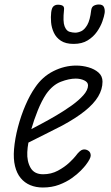

<svg xmlns="http://www.w3.org/2000/svg" viewBox="-20 -825 496 855"><path d="M171 10Q140 10 114.8 -0.5Q89.5 -11 72 -32.2Q54.5 -53.5 46.8 -85.5Q39 -117.5 42.5 -160.5Q46.5 -208 60 -259.2Q73.5 -310.5 93.5 -356.8Q113.5 -403 136 -435Q168.5 -483.5 217.8 -508.2Q267 -533 319.5 -533Q347.5 -533 374.2 -525.2Q401 -517.5 418.8 -501.8Q436.5 -486 436.5 -461.5Q436.5 -427.5 417.2 -395.2Q398 -363 358.2 -331Q318.5 -299 256.5 -265.5Q223.5 -248.5 180 -226.8Q136.5 -205 106.5 -190Q104.5 -180.5 103.2 -168.2Q102 -156 101.5 -147.5Q99.5 -107 116 -78Q132.5 -49 172 -49Q208 -49 237.8 -65Q267.5 -81 288 -100.2Q308.5 -119.5 316.5 -130Q336 -156.5 349.5 -159Q363 -161.5 374.5 -153Q383.5 -146.5 384 -133Q384.5 -119.5 361.5 -89.5Q355.5 -81.5 339.8 -65.2Q324 -49 299.8 -31.8Q275.5 -14.5 243 -2.2Q210.5 10 171 10ZM119.5 -250Q135.5 -258.5 165.8 -274.5Q196 -290.5 231.2 -311.2Q266.5 -332 298.8 -355Q331 -378 351.5 -401.2Q372 -424.5 372 -445Q372 -459 355.2 -467Q338.5 -475 317 -475Q287.5 -475 251 -461Q214.5 -447 185.5 -406Q165.5 -376 148.2 -333.2Q131 -290.5 119.5 -250ZM308 -629.5Q272.5 -629.5 251.2 -643.5Q230 -657.5 219.8 -679.5Q209.5 -701.5 207.5 -725.8Q205.5 -750 208 -770.5Q210.5 -790.5 218.5 -797.2Q226.5 -804 237.5 -804Q252 -804 259.5 -799.2Q267 -794.5 265 -780Q259.5 -729 267.5 -708.2Q275.5 -687.5 289.5 -683.5Q303.5 -679.5 315 -679.5Q327.5 -679.5 342 -686.2Q356.5 -693 368.8 -714.2Q381 -735.5 386 -779Q388 -794.5 398.2 -799.8Q408.5 -805 420.5 -805Q438 -805 443 -793.2Q448 -781.5 446 -767Q444 -753 436 -730Q428 -707 412 -684Q396 -661 370.5 -645.2Q345 -629.5 308 -629.5Z"/></svg>

Font: Edu QLD Hand
Style: Regular
Weight: 400
Designer: Tina and Corey Anderson, Eben Sorkin
Foundry: Sorkin Type Co.
Version: Version 2.000